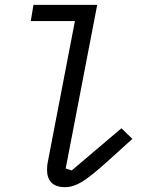

<svg xmlns="http://www.w3.org/2000/svg" viewBox="-20 -760 640 792"><path d="M174 -59Q174 -78 177 -91L289 -673H107L118 -740H381L251 -65L276 -57L481 -231L526 -187L422 -93Q352 -30 316.5 -9Q281 12 249 12Q210 12 192 -7Q174 -26 174 -59Z"/></svg>

Font: iA Writer Duo S
Style: Italic
Weight: 400
Italic angle: -9.5°
Designer: Mike Abbink, Paul van der Laan, Pieter van Rosmalen, Oliver Reichenstein
Foundry: Bold Monday and Information Architects Inc.
Version: Version 2.000